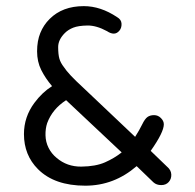

<svg xmlns="http://www.w3.org/2000/svg" viewBox="-20 -586 625 614"><path d="M417 -54.7Q344.7 7.8 252.9 7.8Q154.3 7.8 101.6 -44.9Q56.6 -89.8 56.6 -157.2Q56.6 -211.9 89.8 -256.8Q115.2 -291 146.5 -310.5Q125 -335.9 111.8 -362.3Q98.6 -388.7 98.6 -421.9Q98.6 -455.1 108.9 -480.5Q119.1 -505.9 138.7 -525.4Q179.7 -566.4 248 -566.4Q301.8 -566.4 354.5 -531.2Q368.2 -523.4 368.7 -509.8Q369.1 -496.1 361.3 -487.3Q353.5 -478.5 343.8 -478.5Q334 -478.5 322.3 -486.3Q288.1 -504.9 259.3 -504.4Q230.5 -503.9 214.4 -497.6Q198.2 -491.2 187.5 -480.5Q166 -459 166 -435.5Q166 -412.1 169.9 -398.4Q173.8 -384.8 184.6 -371.1Q198.2 -349.6 245.1 -306.6L412.1 -148.4Q425.8 -169.9 434.6 -188Q443.4 -206.1 451.7 -211.9Q460 -217.8 472.7 -217.8Q485.4 -217.8 494.6 -208.5Q503.9 -199.2 503.9 -188.5Q503.9 -163.1 461.9 -103.5L514.6 -52.7Q527.3 -42 527.8 -27.8Q528.3 -13.7 519.5 -3.9Q510.7 5.9 495.6 5.9Q480.5 5.9 470.7 -2.9ZM191.4 -265.6Q147.5 -237.3 130.9 -192.4Q125 -174.8 125.5 -153.3Q126 -131.8 135.3 -113.3Q144.5 -94.7 161.1 -81.1Q194.3 -52.7 240.2 -53.2Q286.1 -53.7 315.9 -66.9Q345.7 -80.1 369.1 -98.6Z"/></svg>

Font: NTR
Style: Regular
Weight: 400
Designer: Purushoth Kumar Guthula
Foundry: Silicon Andhra, USA.
Version: Version 1.0.5; ttfautohint (v1.2.25-373a) -l 7 -r 28 -G 50 -